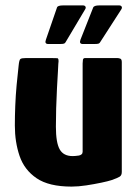

<svg xmlns="http://www.w3.org/2000/svg" viewBox="-20 -687 511 711"><path d="M245 4Q161 4 115.5 -27Q70 -58 52.5 -109.5Q35 -161 35 -222Q35 -257 36.5 -295Q38 -333 41.5 -371.5Q45 -410 49 -444Q51 -465 55.5 -468.5Q60 -472 76 -472H170Q185 -472 192 -471.5Q199 -471 196 -451Q196 -447 194.5 -422Q193 -397 191 -360.5Q189 -324 188 -286Q187 -248 187 -218Q187 -159 201 -134Q215 -109 249 -109Q253 -109 259.5 -109.5Q266 -110 272 -111Q278 -112 282 -115.5Q286 -119 286 -125V-452Q286 -458 287 -465Q288 -472 295 -472H415Q419 -472 425 -470Q431 -468 431 -457V-50Q431 -38 423.5 -33Q416 -28 393 -20Q381 -16 355 -10.5Q329 -5 299.5 -0.5Q270 4 245 4ZM223 -531Q221 -527 217 -525.5Q213 -524 200 -524H159Q144 -524 150 -540L191 -659Q193 -667 214 -667H287Q294 -667 296.5 -662.5Q299 -658 295 -652ZM351 -531Q349 -527 345 -525.5Q341 -524 328 -524H287Q272 -524 278 -540L325 -659Q328 -667 348 -667H421Q428 -667 430.5 -662.5Q433 -658 429 -652Z"/></svg>

Font: Glory Thin ExtraBold
Style: Regular
Weight: 800
Version: Version 1.011